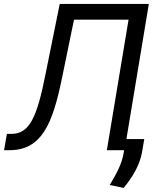

<svg xmlns="http://www.w3.org/2000/svg" viewBox="-40 -747 773 955"><path d="M-19.9 0H7.1C167.6 0 221.6 -130.7 268.5 -359.4L328.1 -649.1H599.4L491.5 0H577.4L575.3 12.8C566.8 66.8 539.8 116.5 505.7 173.3L575.3 187.5C620.7 132.1 654.8 73.9 666.2 11.4L677.6 -55.4H588.8L700.3 -727.3H257.1L186.1 -376.4C143.5 -161.9 106.5 -81 15.6 -81H-5.7Z"/></svg>

Font: Magic Ui Pro
Style: Italic
Weight: 400
Italic angle: -9.39999°
Designer: Stefan Endress, Andreas Faust
Version: Version 1.000;FEAKit 1.0